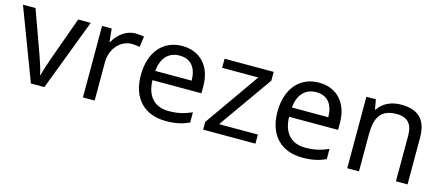

<svg xmlns="http://www.w3.org/2000/svg" viewBox="-44 -963 3194 1390"><g transform="rotate(15 1553.5 -268.0)"><path d="M203 0H304L508 -536H414L300 -220C285 -177 262 -111 255 -78H251C245 -111 224 -176 208 -220L94 -536H0Z M843 -546C768 -546 713 -497 679 -438H675L665 -536H593V0H681V-286C681 -394 754 -466 837 -466C855 -466 878 -463 895 -459L906 -540C888 -544 863 -546 843 -546Z M1193 -546C1051 -546 956 -440 956 -264C956 -85 1061 10 1214 10C1287 10 1335 -1 1390 -25V-102C1334 -78 1286 -65 1218 -65C1111 -65 1050 -130 1047 -251H1414V-304C1414 -450 1330 -546 1193 -546ZM1192 -474C1281 -474 1321 -412 1322 -321H1049C1058 -417 1108 -474 1192 -474Z M1886 0V-68H1595L1879 -470V-536H1511V-468H1782L1494 -58V0Z M2217 -546C2075 -546 1980 -440 1980 -264C1980 -85 2085 10 2238 10C2311 10 2359 -1 2414 -25V-102C2358 -78 2310 -65 2242 -65C2135 -65 2074 -130 2071 -251H2438V-304C2438 -450 2354 -546 2217 -546ZM2216 -474C2305 -474 2345 -412 2346 -321H2073C2082 -417 2132 -474 2216 -474Z M2832 -546C2764 -546 2698 -519 2663 -463H2658L2645 -536H2574V0H2662V-278C2662 -403 2700 -472 2819 -472C2901 -472 2939 -429 2939 -343V0H3026V-349C3026 -487 2960 -546 2832 -546Z"/></g></svg>

Font: Noto Sans Sinhala UI
Style: Regular
Weight: 400
Designer: Jelle Bosma - Monotype Design Team
Foundry: Monotype Imaging Inc.
Version: Version 2.006